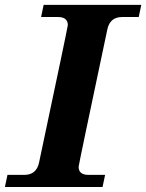

<svg xmlns="http://www.w3.org/2000/svg" viewBox="-50 -752 588 772"><path d="M362.3 0H-30.3L-20 -48.8H47.4Q96.2 -48.8 106.9 -97.7Q222.7 -644 222.7 -650.9Q222.7 -683.6 182.6 -683.6H115.2L125.5 -732.4H518.1L507.8 -683.6H441.4Q392.6 -683.6 381.8 -634.8Q266.1 -88.4 266.1 -81.5Q266.1 -48.8 306.2 -48.8H372.6Z"/></svg>

Font: Munson
Style: Bold Italic
Weight: 700
Italic angle: -12°
Designer: Paul James MIller
Foundry: High-Logic / Made with FontCreator
Version: Version 2.10;May 5, 2019;FontCreator 11.5.0.2430 64-bit